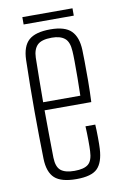

<svg xmlns="http://www.w3.org/2000/svg" viewBox="-80 -721 488 773"><g transform="rotate(-10 164.5 -334.0)"><path d="M169.5 6Q107.5 6 80.8 -18.2Q54 -42.5 52.5 -98Q51.5 -141 50.8 -190Q50 -239 50 -291.2Q50 -343.5 50.5 -396.8Q51 -450 52.5 -501Q54 -557.5 81.5 -581.8Q109 -606 169.5 -606Q229.5 -606 255 -580.2Q280.5 -554.5 282.5 -502Q283 -491 283.5 -456.2Q284 -421.5 283.8 -376.2Q283.5 -331 281.5 -289H90.5Q90.5 -241 91.2 -192Q92 -143 92.5 -95Q93.5 -57 111.5 -42.5Q129.5 -28 167.5 -28Q206.5 -28 223.8 -42.5Q241 -57 242.5 -95Q243.5 -110 243.2 -139.8Q243 -169.5 241.5 -197H281.5Q283 -174 283.2 -144Q283.5 -114 282.5 -98Q279.5 -42.5 255.2 -18.2Q231 6 169.5 6ZM90.5 -322H242.5Q243.5 -357.5 243.8 -394.8Q244 -432 243.8 -461.8Q243.5 -491.5 242.5 -504Q240.5 -542.5 222.2 -557.2Q204 -572 169.5 -572Q127.5 -572 110.5 -555Q93.5 -538 92.5 -504Q92 -461.5 91.2 -415.8Q90.5 -370 90.5 -322ZM67.5 -674H272.5V-644H67.5Z"/></g></svg>

Font: Big Shoulders Text SC Thin
Style: Regular
Weight: 100
Designer: Patric King
Foundry: XO Type Co
Version: Version 2.002